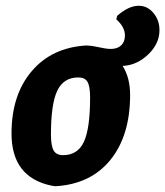

<svg xmlns="http://www.w3.org/2000/svg" viewBox="-20 -636 574 667"><path d="M280 -478 294 -477Q304 -476 318 -473Q332 -470 343.5 -468Q355 -466 365 -466Q388 -466 401 -478.5Q414 -491 414 -513Q414 -542 384 -569L387 -581Q427 -616 462 -616Q492 -616 513 -591Q534 -566 534 -531Q534 -484 494.5 -446.5Q455 -409 406 -407Q432 -366 432 -306Q432 -165 363.5 -80.5Q295 4 172 11L159 9Q20 -20 20 -172Q20 -306 90 -388.5Q160 -471 280 -478ZM252 -367Q201 -367 179 -321Q157 -275 157 -169Q157 -129 166.5 -113Q176 -97 199 -97Q250 -97 271.5 -143.5Q293 -190 293 -297Q293 -336 284 -351.5Q275 -367 252 -367Z"/></svg>

Font: Alegreya Sans ExtraBold
Style: Italic
Weight: 800
Italic angle: -7°
Designer: Juan Pablo del Peral
Foundry: Huerta Tipografica
Version: Version 2.007